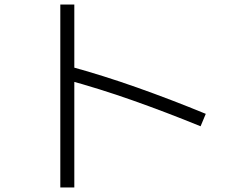

<svg xmlns="http://www.w3.org/2000/svg" viewBox="-20 -785 1040 850"><path d="M309 45H247V-765H309ZM891 -281 868 -226Q716 -288 567.5 -340.5Q419 -393 271 -433L286 -492Q436 -451 587 -397.5Q738 -344 891 -281Z"/></svg>

Font: Murecho Thin Light
Style: Regular
Weight: 300
Version: Version 1.010